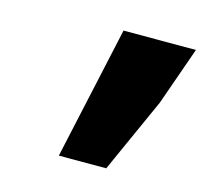

<svg xmlns="http://www.w3.org/2000/svg" viewBox="-64 -823 531 497"><g transform="rotate(15 202.0 -574.0)"><path d="M210 -752H404L349 -596L259 -396H132Z"/></g></svg>

Font: Nebula Sans Black
Style: Regular
Weight: 900
Italic angle: -9°
Designer: Paul D. Hunt for Adobe (as Source Sans)
Foundry: Nebula Entertainment & Broadcasting LLC
Version: Version 1.010